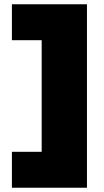

<svg xmlns="http://www.w3.org/2000/svg" viewBox="-20 -770 491 903"><path d="M36 -750H389V113H36V-56H281L176 49V-686L281 -581H36Z"/></svg>

Font: Unbounded ExtraBold
Style: Regular
Weight: 800
Designer: Luke Prowse, Jean-Baptiste Morizot, Fátima Lázaro, Florian Runge
Foundry: NaN
Version: Version 1.701;gftools[0.9.28.dev5+ged2979d]